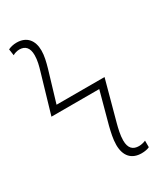

<svg xmlns="http://www.w3.org/2000/svg" viewBox="-184 -800 764 887"><g transform="rotate(-30 198.0 -357.0)"><path d="M302 9C319 9 334 6 344 1V-34C335 -30 321 -26 308 -26C276 -26 257 -43 257 -85C257 -113 265 -145 271 -168L329 -382H73L122 -546C131 -578 138 -606 138 -634C138 -688 110 -723 56 -723C39 -723 23 -719 11 -713L16 -679C25 -685 40 -689 51 -689C82 -689 100 -671 100 -631C100 -604 93 -578 85 -551L25 -346H280L234 -176C227 -147 219 -114 219 -83C219 -24 249 9 302 9Z"/></g></svg>

Font: Noto Sans SemiCondensed ExtraLight
Style: Regular
Weight: 200
Width: 4
Designer: Monotype Design Team
Foundry: Monotype Imaging Inc.
Version: Version 2.013